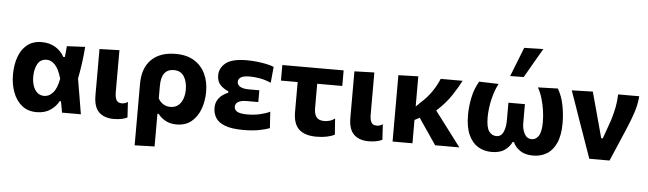

<svg xmlns="http://www.w3.org/2000/svg" viewBox="-56 -1014 4850 1438"><g transform="rotate(5 2369.5 -295.5)"><path d="M236 13Q168.5 13 124 -24.2Q79.5 -61.5 57.8 -121.5Q36 -181.5 36 -250.5Q36 -324.5 56.8 -384Q77.5 -443.5 120.8 -478.2Q164 -513 230.5 -513Q289 -513 332.2 -487Q375.5 -461 400 -416.5H411.5Q414.5 -438 416.2 -458.5Q418 -479 419.5 -499L556.5 -505.5Q552.5 -445.5 543.8 -382.8Q535 -320 524 -264.5Q535.5 -198.5 546.5 -132.5Q557 -66 568.5 0H427Q423 -21 419.5 -42.5Q415.5 -63.5 411.5 -84.5H402.5Q379.5 -42 338.2 -14.5Q297 13 236 13ZM283.5 -113Q318.5 -113 348 -145.5Q377.5 -178 391 -251.5Q371 -322.5 342.2 -353.5Q313.5 -384.5 280 -384.5Q231 -384.5 209.8 -344.8Q188.5 -305 188.5 -249Q188.5 -214 198.5 -183Q208.5 -152 229.5 -132.5Q250.5 -113 283.5 -113Z M816 13.5Q745 13.5 705 -25Q665 -63.5 665 -151.5V-499L814.5 -503.5V-188Q814.5 -151 825.2 -129.8Q836 -108.5 866 -108.5Q877 -108.5 887.8 -111.2Q898.5 -114 911.5 -123L918.5 -7Q902 2.5 874.8 8Q847.5 13.5 816 13.5Z M990 196.5V-266Q990 -384 1054.5 -448.2Q1119 -512.5 1237.5 -512.5Q1321.5 -512.5 1377.2 -477.8Q1433 -443 1460.8 -383.8Q1488.5 -324.5 1488.5 -250Q1488.5 -180.5 1466.8 -120.5Q1445 -60.5 1400.8 -23.5Q1356.5 13.5 1288 13.5Q1242.5 13.5 1207.8 -4.5Q1173 -22.5 1148.5 -54H1139.5V192ZM1231 -113.5Q1267 -113.5 1290.2 -133Q1313.5 -152.5 1324.5 -184.2Q1335.5 -216 1335.5 -252.5Q1335.5 -312 1310.8 -351.2Q1286 -390.5 1235 -390.5Q1139.5 -390.5 1139.5 -264V-169.5Q1153 -144 1176.5 -128.8Q1200 -113.5 1231 -113.5Z M1791 11Q1701.5 11 1651.8 -8.5Q1602 -28 1581.8 -61Q1561.5 -94 1561.5 -134Q1561.5 -169.5 1576.2 -194.2Q1591 -219 1612.5 -234.2Q1634 -249.5 1654 -256.5V-268Q1622.5 -279.5 1595 -306Q1567.5 -332.5 1567.5 -380.5Q1567.5 -436.5 1614.8 -474Q1662 -511.5 1772.5 -511.5Q1810 -511.5 1849 -507.2Q1888 -503 1921.5 -495.8Q1955 -488.5 1976 -479.5L1964.5 -359Q1920.5 -378 1880.5 -385Q1840.5 -392 1805 -392Q1758.5 -392 1738.2 -379.5Q1718 -367 1718 -344Q1718 -321.5 1740.8 -308.5Q1763.5 -295.5 1804.5 -295.5H1884.5V-207H1795Q1757 -207 1734.5 -194.2Q1712 -181.5 1712 -157.5Q1712 -134 1733.8 -120.8Q1755.5 -107.5 1811.5 -107.5Q1861.5 -107.5 1907 -118.2Q1952.5 -129 1980 -143L1988 -20Q1961.5 -9 1910.5 1Q1859.5 11 1791 11Z M2340.5 13.5Q2253 13.5 2209 -27Q2165 -67.5 2165 -157.5V-382H2039.5V-499H2500.5V-382H2312V-201.5Q2312 -155.5 2329.2 -132Q2346.5 -108.5 2389 -108.5Q2407 -108.5 2428.2 -114.2Q2449.5 -120 2468 -134.5L2477 -14Q2455.5 -2 2420 5.8Q2384.5 13.5 2340.5 13.5Z M2732.5 13.5Q2661.5 13.5 2621.5 -25Q2581.5 -63.5 2581.5 -151.5V-499L2731 -503.5V-188Q2731 -151 2741.8 -129.8Q2752.5 -108.5 2782.5 -108.5Q2793.5 -108.5 2804.2 -111.2Q2815 -114 2828 -123L2835 -7Q2818.5 2.5 2791.2 8Q2764 13.5 2732.5 13.5Z M2912 0V-499L3061.5 -503.5V-276.5L3098.5 -312.5Q3146 -355 3179 -404Q3212 -453 3230 -499H3395Q3370 -449.5 3328.2 -386.2Q3286.5 -323 3217.5 -260L3282.5 -174Q3312.5 -134.5 3346.5 -89.5Q3380.5 -44 3414 0H3232Q3211.5 -30 3192 -59Q3172.5 -87.5 3152 -117.5L3099 -195.5L3061.5 -175.5V0Z M3657 13Q3600 13 3555 -14Q3510 -41 3483.8 -98.8Q3457.5 -156.5 3457.5 -248Q3457.5 -314 3472 -381.8Q3486.5 -449.5 3519 -503.5L3665.5 -499Q3638 -448 3621.8 -378.2Q3605.5 -308.5 3605.5 -243Q3605.5 -168 3627 -138.2Q3648.5 -108.5 3682.5 -108.5Q3718.5 -108.5 3734.8 -144.5Q3751 -180.5 3751 -230V-365.5H3875V-222.5Q3875 -178 3893.5 -143.2Q3912 -108.5 3949 -108.5Q3980 -108.5 4000.2 -139.5Q4020.5 -170.5 4020.5 -243Q4020.5 -285 4013.8 -331.5Q4007 -378 3993.8 -421.5Q3980.5 -465 3961 -499L4110.5 -503.5Q4142.5 -449.5 4155.5 -381.8Q4168.5 -314 4168.5 -248Q4168.5 -156.5 4142.5 -98.8Q4116.5 -41 4071.5 -14Q4026.5 13 3969 13Q3907.5 13 3870 -13.5Q3832.5 -40 3818.5 -75H3808Q3793.5 -41.5 3757.2 -14.2Q3721 13 3657 13ZM3746.5 -565.5Q3768 -620.5 3790 -675.5Q3811.5 -730.5 3833 -785L3976.5 -788.5Q3943.5 -731.5 3911.5 -676.5Q3879.5 -621 3848.5 -567Z M4391 0Q4374.5 -47 4357.5 -95Q4340.5 -143 4324.5 -189L4293 -277.5Q4274 -332.5 4254.5 -388.5Q4234.5 -444 4215.5 -499L4373.5 -503.5Q4389 -447 4408.5 -375Q4428 -302.5 4446 -237L4466.5 -161H4478.5L4529 -304Q4544.5 -354.5 4553.8 -402.2Q4563 -450 4564 -499H4723Q4717.5 -434.5 4698 -375.8Q4678.5 -317 4655 -261.5Q4627 -196 4598.8 -129.8Q4570.5 -63.5 4543 0Z"/></g></svg>

Font: Heraclito
Style: Bold
Weight: 700
Designer: Kostas Bartsokas (font) & Cristiano Sobral (main changes)
Foundry: Kostas Bartsokas (font) & Cristiano Sobral (main changes)
Version: Version 1.00;July 8, 2020;FontCreator 13.0.0.2655 64-bit